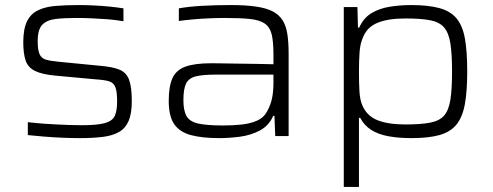

<svg xmlns="http://www.w3.org/2000/svg" viewBox="-20 -538 1949 759"><path d="M296 8Q265 8 228 6.5Q191 5 155 2Q119 -1 90 -4V-55Q126 -51 154 -49Q182 -47 205 -46Q228 -45 251 -44Q274 -43 303 -43Q365 -43 395 -51.5Q425 -60 434 -80.5Q443 -101 443 -137Q443 -176 436 -193.5Q429 -211 411.5 -216.5Q394 -222 362 -224L199 -239Q145 -244 117.5 -258Q90 -272 81 -299.5Q72 -327 72 -371Q72 -423 86.5 -453Q101 -483 129.5 -497Q158 -511 198.5 -514.5Q239 -518 292 -518Q319 -518 350.5 -516.5Q382 -515 412.5 -512Q443 -509 468 -505V-454Q433 -460 403.5 -462Q374 -464 345 -465.5Q316 -467 281 -467Q234 -467 200 -463Q166 -459 147.5 -440.5Q129 -422 129 -375Q129 -342 136 -325Q143 -308 160.5 -302.5Q178 -297 211 -294L375 -278Q424 -274 451.5 -263Q479 -252 490 -223.5Q501 -195 501 -138Q501 -89 488.5 -60Q476 -31 451 -16.5Q426 -2 387.5 3Q349 8 296 8Z M846 8Q779 8 734.5 -4Q690 -16 668.5 -47.5Q647 -79 647 -139Q647 -196 661.5 -228.5Q676 -261 713 -274.5Q750 -288 816 -288Q828 -288 855 -287.5Q882 -287 918 -286.5Q954 -286 991.5 -285.5Q1029 -285 1061 -284V-322Q1061 -373 1054 -402Q1047 -431 1026.5 -445Q1006 -459 968 -463Q930 -467 868 -467Q841 -467 806 -465.5Q771 -464 739 -461Q707 -458 687 -455V-505Q726 -512 779 -515Q832 -518 893 -518Q951 -518 992 -512Q1033 -506 1058 -493Q1083 -480 1097 -458Q1111 -436 1116 -403Q1121 -370 1121 -325V0H1068L1065 -80H1060Q1043 -41 1007 -22Q971 -3 928 2.5Q885 8 846 8ZM862 -42Q899 -42 933.5 -45.5Q968 -49 995 -60.5Q1022 -72 1035 -96Q1050 -123 1055.5 -150Q1061 -177 1061 -211V-243H832Q781 -243 753.5 -236Q726 -229 715.5 -207.5Q705 -186 705 -142Q705 -101 717.5 -79Q730 -57 764 -49.5Q798 -42 862 -42Z M1339 201V-510H1393L1395 -429H1400Q1417 -467 1448.5 -486Q1480 -505 1521.5 -511.5Q1563 -518 1605 -518Q1673 -518 1717 -506Q1761 -494 1785 -465Q1809 -436 1818 -385Q1827 -334 1827 -255Q1827 -177 1817.5 -125.5Q1808 -74 1784 -45Q1760 -16 1717 -4Q1674 8 1607 8Q1555 8 1515 0.5Q1475 -7 1447.5 -24.5Q1420 -42 1404 -72H1399V201ZM1583 -46Q1643 -46 1680 -53Q1717 -60 1735.5 -81Q1754 -102 1760.5 -144Q1767 -186 1767 -255Q1767 -324 1760.5 -366Q1754 -408 1735.5 -429.5Q1717 -451 1680.5 -458Q1644 -465 1583 -465Q1515 -465 1474 -448.5Q1433 -432 1417 -395Q1404 -368 1401.5 -333Q1399 -298 1399 -255Q1399 -210 1401 -176Q1403 -142 1413 -120Q1431 -79 1473 -62.5Q1515 -46 1583 -46Z"/></svg>

Font: Saira Expanded Light
Style: Regular
Weight: 300
Width: 7
Designer: Hector Gatti with collaboration of the Omnibus-Type team
Foundry: Omnibus-Type
Version: Version 1.101